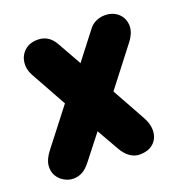

<svg xmlns="http://www.w3.org/2000/svg" viewBox="-104 -634 696 727"><g transform="rotate(-20 243.5 -270.5)"><path d="M72 0Q54 0 36.2 -9.8Q18.5 -19.5 8 -37.2Q-2.5 -55 -0.2 -79Q2 -103 24 -131.5L138.5 -279L58 -424Q43.5 -450.5 47 -477.5Q50.5 -504.5 70.5 -522.8Q90.5 -541 124 -541Q168 -541 192 -498L246 -402L329.5 -510Q342.5 -527 359.5 -534Q376.5 -541 393.5 -541Q426 -541 446.8 -522.2Q467.5 -503.5 469 -474.2Q470.5 -445 445.5 -412.5L326.5 -258.5L400 -126Q418.5 -93 416.2 -64.2Q414 -35.5 394 -17.8Q374 0 338.5 0Q319 0 301 -12.2Q283 -24.5 268.5 -49.5L218.5 -137.5L142.5 -40.5Q124.5 -17.5 107.8 -8.8Q91 0 72 0Z"/></g></svg>

Font: Edu SA Hand
Style: Bold
Weight: 700
Designer: Tina and Corey Anderson, Eben Sorkin, Mirko Velimirovic
Foundry: Google for Education
Version: Version 2.000